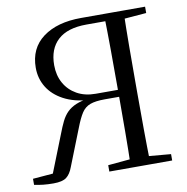

<svg xmlns="http://www.w3.org/2000/svg" viewBox="-82 -807 874 895"><g transform="rotate(-10 355.0 -359.5)"><path d="M9.1 0V-28.6L135.3 -38.9L98.5 -21.4L173.5 -211Q186.1 -244.3 198 -268.6Q210 -292.9 226.9 -309.8Q243.9 -326.6 269.2 -337.2Q294.5 -347.7 333 -353.4L332.2 -344.7Q259.9 -349.9 211 -376.2Q162.1 -402.4 136.8 -443.7Q111.6 -485 111.6 -535.4Q111.6 -627.9 179 -678Q246.5 -728 359.9 -728H515.6V-693.4H379.4Q289.3 -693.4 243.8 -651.6Q198.2 -609.9 198.2 -532.7Q198.2 -484.9 218.8 -447.8Q239.5 -410.7 277 -389.5Q314.6 -368.2 365.8 -368.2H514.3V-335.3H402.5Q359 -335.3 333.8 -326.1Q308.7 -316.9 293.2 -293.3Q277.7 -269.7 260.6 -225.2L192.2 -52.1Q180.5 -19.9 161.5 -5.4Q142.6 9.2 100 9.2Q73.7 9.2 52 6.9Q30.3 4.6 9.1 0ZM468 0Q470 -84.1 470.5 -169.4Q471 -254.7 471 -345.7V-361Q471 -469.9 470.5 -557.6Q470 -645.2 468 -728H560.4Q558.4 -644.8 557.9 -560.4Q557.4 -476.1 557.4 -391.1V-336.8Q557.4 -251.7 557.9 -167.7Q558.4 -83.6 560.4 0ZM365.4 0V-30.1L496.9 -42.1H525L662.9 -30.1V0ZM513.5 -686.9V-728H662.9V-698L525 -686.9Z"/></g></svg>

Font: Noto Serif TC
Style: Regular
Weight: 200
Designer: Ryoko NISHIZUKA 西塚涼子 (kana & ideographs); Frank Grießhammer (Latin, Greek & Cyrillic); Wenlong ZHANG 张文龙 (bopomofo); San
Foundry: Adobe
Version: Version 2.001;hotconv 1.1.0;makeotfexe 2.6.0